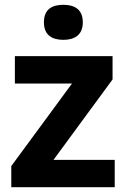

<svg xmlns="http://www.w3.org/2000/svg" viewBox="-20 -873 528 800"><path d="M244 -853C199 -853 163 -836 163 -780C163 -725 199 -707 244 -707C288 -707 325 -725 325 -780C325 -836 288 -853 244 -853ZM458 -93V-207H203L449 -542V-639H42V-525H280L27 -181V-93Z"/></svg>

Font: Noto Sans Kannada UI
Style: Bold
Weight: 700
Designer: Jelle Bosma - Monotype Design Team
Foundry: Monotype Imaging Inc.
Version: Version 2.005